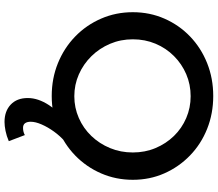

<svg xmlns="http://www.w3.org/2000/svg" viewBox="-77 -670 964 850"><g transform="rotate(90 405.0 -245.0)"><path d="M405 -707Q483 -707 550.5 -680Q618 -653 668.5 -604Q719 -555 747.5 -490.5Q776 -426 776 -351Q776 -276 747.5 -210.5Q719 -145 668.5 -96Q618 -47 550.5 -19.5Q483 8 405 8Q327 8 259.5 -19.5Q192 -47 141.5 -96Q91 -145 62.5 -210.5Q34 -276 34 -351Q34 -426 62.5 -491Q91 -556 141.5 -604.5Q192 -653 259.5 -680Q327 -707 405 -707ZM406 -607Q354 -607 308.5 -587.5Q263 -568 228 -533Q193 -498 173.5 -451.5Q154 -405 154 -351Q154 -297 174 -250Q194 -203 229 -167.5Q264 -132 309.5 -112Q355 -92 406 -92Q457 -92 502.5 -112Q548 -132 582 -167.5Q616 -203 635.5 -250Q655 -297 655 -351Q655 -405 635.5 -451.5Q616 -498 582 -533Q548 -568 502.5 -587.5Q457 -607 406 -607ZM552 -80 606 -50Q582 -29 562.5 -2Q543 25 531 52.5Q519 80 519 101Q519 117 525.5 126Q532 135 546 135Q564 135 578 127L605 198Q582 208 559.5 212.5Q537 217 520 217Q472 217 443 189.5Q414 162 414 114Q414 68 445.5 20Q477 -28 552 -80Z"/></g></svg>

Font: Alexandria
Style: Regular
Weight: 400
Designer: Mohamed Gaber
Foundry: Kief Type Foundry
Version: Version 5.100